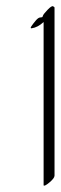

<svg xmlns="http://www.w3.org/2000/svg" viewBox="-20 -575 196 619"><path d="M155.8 -8.8Q155.8 -0.5 139.4 13.2Q123 26.9 120.6 22.5V-503.9Q101.1 -486.3 82.5 -483.9Q76.2 -482.9 81.1 -490.2Q85.9 -497.6 94.5 -507.8Q103 -518.1 108.9 -518.6Q114.7 -519 116.7 -520Q117.7 -522 119.1 -525.9Q120.6 -529.8 133.5 -543.5Q146.5 -557.1 151.1 -554.7Q155.8 -552.2 155.8 -550.8Z"/></svg>

Font: ML-NILA02
Style: Regular
Weight: 400
Version: Version ML-NILA02 1.0